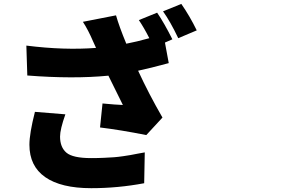

<svg xmlns="http://www.w3.org/2000/svg" viewBox="-20 -898 1540 985"><path d="M159.2 -324.2 315.4 -311.5Q288.1 -234.4 288.1 -197.3Q288.1 -142.6 320.8 -114.7Q353.5 -86.9 448.2 -86.9Q482.4 -86.9 513.7 -88.4Q544.9 -89.8 564.9 -91.3Q585 -92.8 611.8 -96.7Q638.7 -100.6 648.9 -102.5Q659.2 -104.5 687.5 -109.9Q715.8 -115.2 722.7 -116.2L719.7 42Q585 67.4 448.2 67.4Q293 67.4 211.9 10.7Q130.9 -45.9 130.9 -155.3Q130.9 -212.9 159.2 -324.2ZM692.4 -794.9 786.1 -833Q822.3 -780.3 864.3 -696.3L826.2 -679.7L845.7 -574.2Q749 -547.9 688.5 -535.2Q744.1 -415 813.5 -294.9L730.5 -205.1Q597.7 -231.4 493.2 -244.1L505.9 -367.2Q577.1 -360.4 610.4 -359.4Q553.7 -472.7 536.1 -509.8Q355.5 -492.2 120.1 -510.7L115.2 -664.1Q309.6 -639.6 472.7 -652.3L458 -684.6Q432.6 -744.1 405.3 -786.1L575.2 -819.3Q590.8 -763.7 627.9 -673.8Q679.7 -683.6 746.1 -702.1Q718.8 -755.9 692.4 -794.9ZM816.4 -839.8 910.2 -877.9Q954.1 -814.5 989.3 -742.2L894.5 -702.1Q853.5 -788.1 816.4 -839.8Z"/></svg>

Font: Bpmf Zihi Sans Heavy
Style: Heavy
Weight: 900
Foundry: But Ko
Version: Version 1.320